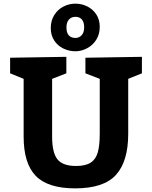

<svg xmlns="http://www.w3.org/2000/svg" viewBox="-20 -1015 829 1047"><path d="M395 -109.9Q446.8 -109.9 474.9 -128.4Q502.9 -147 513.4 -184.6Q523.9 -222.2 523.9 -285.2V-585L445.8 -615.2V-700.2L753.9 -705.1V-615.2L679.2 -585V-285.2Q679.2 -135.3 612.5 -61.5Q545.9 12.2 390.1 12.2Q241.2 12.2 175 -55.9Q108.9 -124 108.9 -270V-585L35.2 -615.2V-700.2L341.8 -705.1V-615.2L264.2 -585V-270Q264.2 -183.1 293 -146.5Q321.8 -109.9 395 -109.9ZM391.1 -995.1Q425.3 -995.1 455.6 -980.2Q485.8 -965.3 504.9 -936.8Q523.9 -908.2 523.9 -868.2Q523.9 -828.1 504.9 -798.1Q485.8 -768.1 454.8 -751.7Q423.8 -735.4 391.1 -735.4Q356.9 -735.4 325.9 -750.2Q294.9 -765.1 275.9 -793.7Q256.8 -822.3 256.8 -862.3Q256.8 -902.3 275.9 -932.9Q294.9 -963.4 325.9 -979.2Q356.9 -995.1 391.1 -995.1ZM391.1 -808.1Q412.1 -808.1 425.5 -823.2Q439 -838.4 439 -866.2Q439 -894 426.5 -908.7Q414.1 -923.3 391.1 -923.3Q369.1 -923.3 355.7 -908.2Q342.3 -893.1 342.3 -865.2Q342.3 -837.4 354.7 -822.8Q367.2 -808.1 391.1 -808.1Z"/></svg>

Font: Kadwa
Style: Bold
Weight: 700
Designer: Sol Matas
Foundry: Sol Matas
Version: Version 1.001;PS 001.000;hotconv 1.0.70;makeotf.lib2.5.58329